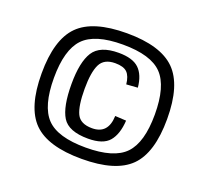

<svg xmlns="http://www.w3.org/2000/svg" viewBox="-108 -1000 955 878"><g transform="rotate(20 369.5 -560.5)"><path d="M64 -560Q64 -395 134 -325Q204 -255 369 -255Q534 -255 604.5 -325Q675 -395 675 -560Q675 -725 604 -795.5Q533 -866 369 -866Q204 -866 134 -795.5Q64 -725 64 -560ZM124 -560Q124 -697 178.5 -754Q233 -811 369 -811Q506 -811 560.5 -754Q615 -697 615 -560Q615 -424 560.5 -367Q506 -310 369 -310Q232 -310 178 -366.5Q124 -423 124 -560ZM500 -649Q494 -710 463 -739.5Q432 -769 364 -769Q273 -769 241 -718.5Q209 -668 209 -561Q209 -451 239.5 -401.5Q270 -352 365 -352Q438 -352 467.5 -387Q497 -422 501 -489L447 -492Q444 -403 366 -403Q309 -403 291 -440.5Q273 -478 273 -561Q273 -642 292 -680.5Q311 -719 365 -719Q406 -719 423.5 -701.5Q441 -684 445 -645Z"/></g></svg>

Font: Glegoo
Style: Bold
Weight: 700
Version: Version 2.0.1; ttfautohint (v0.9) -r 48 -G 60